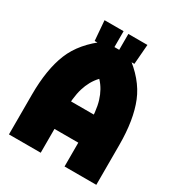

<svg xmlns="http://www.w3.org/2000/svg" viewBox="-187 -924 974 1047"><g transform="rotate(30 300.0 -400.0)"><path d="M175 -675H285V-800H165ZM315 -675H425L435 -800H315ZM525 -150V-325H75V-150ZM225 -700Q110 -618 67.5 -513.5Q25 -409 25 -250V0H225V-250Q225 -349 243 -408Q261 -467 298.5 -507Q336 -547 415 -600ZM375 -700H225L185 -600Q264 -547 301.5 -507Q339 -467 357 -408Q375 -349 375 -250V0H575V-250Q575 -409 532.5 -513.5Q490 -618 375 -700Z"/></g></svg>

Font: Millimetre
Style: Extrablack
Weight: 900
Designer: Jérémy Landes
Version: Version 1.0